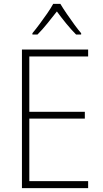

<svg xmlns="http://www.w3.org/2000/svg" viewBox="-20 -969 530 989"><path d="M434 0H93V-714H434V-678H131V-393H417V-358H131V-36H434ZM291 -949Q304 -927 323.5 -898.5Q343 -870 363 -842.5Q383 -815 398 -798V-791H372Q347 -816 320.5 -848.5Q294 -881 273 -910Q251 -882 224.5 -849Q198 -816 173 -791H147V-798Q163 -817 183.5 -844.5Q204 -872 223 -899.5Q242 -927 254 -949Z"/></svg>

Font: Noto Sans Arabic UI SmCn XLt
Style: Regular
Weight: 200
Width: 4
Designer: Monotype Design Team, Nadine Chahine and Nizar Qandah
Foundry: Monotype Imaging Inc.
Version: Version 2.010; ttfautohint (v1.8.4.7-5d5b)